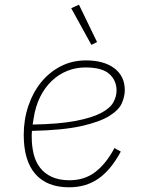

<svg xmlns="http://www.w3.org/2000/svg" viewBox="-20 -785 640 817"><path d="M274 12Q180 12 130.5 -44.5Q81 -101 81 -211Q81 -276 100.5 -334Q120 -392 155 -435Q190 -478 238.5 -503Q287 -528 346 -528Q422 -528 466.5 -494.5Q511 -461 511 -401Q511 -375 498.5 -346Q486 -317 445 -291.5Q404 -266 326 -248.5Q248 -231 116 -228Q115 -220 115 -212Q115 -204 115 -202Q115 -164 123 -130.5Q131 -97 150 -72Q169 -47 200 -32.5Q231 -18 276 -18Q340 -18 386 -53.5Q432 -89 467 -155L494 -140Q452 -62 399 -25Q346 12 274 12ZM343 -498Q303 -498 266.5 -483.5Q230 -469 200.5 -441Q171 -413 151 -373Q131 -333 123 -281L119 -255Q232 -257 302 -270.5Q372 -284 410.5 -304.5Q449 -325 462.5 -350Q476 -375 476 -400Q476 -442 445.5 -470Q415 -498 343 -498ZM283 -750 316 -765 393 -606 369 -594Z"/></svg>

Font: IBM Plex Mono ExtraLight
Style: Italic
Weight: 200
Italic angle: -9°
Monospace: yes
Designer: Mike Abbink, Paul van der Laan, Pieter van Rosmalen
Foundry: Bold Monday
Version: Version 2.3